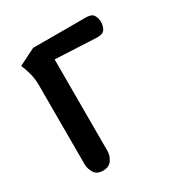

<svg xmlns="http://www.w3.org/2000/svg" viewBox="-148 -724 791 834"><g transform="rotate(-30 248.0 -307.0)"><path d="M132 0Q100 0 87.5 -21.5Q75 -43 75 -64V-462Q75 -494 66.5 -524.5Q58 -555 50 -572L134 -614H399Q428 -614 437 -598.5Q446 -583 446 -565Q446 -544 436.5 -529Q427 -514 400 -514L190 -524V-65Q190 -42 176 -21Q162 0 132 0Z"/></g></svg>

Font: El Messiri SemiBold
Style: Regular
Weight: 600
Designer: Mohamed Gaber
Foundry: Kief Type Foundry
Version: Version 2.020; ttfautohint (v1.8.3)